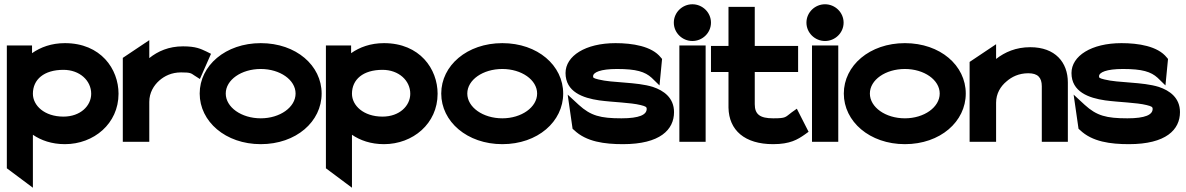

<svg xmlns="http://www.w3.org/2000/svg" viewBox="-20 -664 5552 899"><path d="M12 124 134 215V-33C172 -7 222 11 284 11C419 11 535 -85 535 -225C535 -341 452 -462 284 -462C221 -462 170 -443 130 -415V-451H12ZM134 -225C134 -292 186 -337 277 -337C353 -337 407 -287 407 -225C407 -169 357 -118 277 -118C188 -118 134 -170 134 -225Z M555 0H679V-187C679 -230 700 -264 726 -287C750 -308 783 -325 828 -325C874 -325 874 -321 891 -310L916 -294L968 -412L946 -423C920 -435 898 -447 837 -447C770 -447 719 -424 679 -392V-476L555 -393Z M915 -226C915 -95 1036 11 1201 11C1367 11 1486 -95 1486 -226C1486 -357 1367 -462 1201 -462C1036 -462 915 -357 915 -226ZM1037 -226C1037 -290 1110 -341 1201 -341C1291 -341 1364 -290 1364 -226C1364 -162 1291 -110 1201 -110C1110 -110 1037 -162 1037 -226Z M1506 124 1628 215V-33C1666 -7 1716 11 1778 11C1913 11 2029 -85 2029 -225C2029 -341 1946 -462 1778 -462C1715 -462 1664 -443 1624 -415V-451H1506ZM1628 -225C1628 -292 1680 -337 1771 -337C1847 -337 1901 -287 1901 -225C1901 -169 1851 -118 1771 -118C1682 -118 1628 -170 1628 -225Z M2046 -226C2046 -95 2167 11 2332 11C2498 11 2617 -95 2617 -226C2617 -357 2498 -462 2332 -462C2167 -462 2046 -357 2046 -226ZM2168 -226C2168 -290 2241 -341 2332 -341C2422 -341 2495 -290 2495 -226C2495 -162 2422 -110 2332 -110C2241 -110 2168 -162 2168 -226Z M2628 -322C2628 -234 2709 -205 2786 -194C2852 -185 2932 -184 2980 -172C3004 -166 3008 -163 3008 -154C3008 -127 2974 -110 2890 -110C2791 -110 2746 -122 2690 -173L2638 -221L2661 -61L2668 -55C2725 0 2811 11 2897 11C3071 11 3136 -57 3136 -139C3136 -206 3088 -240 3037 -257C2960 -281 2849 -275 2782 -292C2758 -298 2757 -300 2757 -307C2757 -325 2791 -341 2869 -341C2960 -341 3000 -328 3031 -300L3068 -264L3080 -388L3074 -395C3032 -448 2941 -462 2862 -462C2721 -462 2628 -402 2628 -322Z M3135 -558C3135 -510 3175 -472 3222 -472C3269 -472 3309 -510 3309 -558C3309 -606 3269 -644 3222 -644C3175 -644 3135 -606 3135 -558ZM3161 0H3284V-451H3161Z M3309 -327H3391V-160C3393 -54 3467 11 3600 11C3680 11 3715 -11 3748 -34L3766 -47L3711 -155L3687 -138C3656 -115 3662 -110 3600 -110C3538 -110 3514 -129 3514 -176V-327H3717V-449H3514V-632H3391V-449H3309Z M3756 -558C3756 -510 3796 -472 3843 -472C3890 -472 3930 -510 3930 -558C3930 -606 3890 -644 3843 -644C3796 -644 3756 -606 3756 -558ZM3782 0H3905V-451H3782Z M3931 -226C3931 -95 4052 11 4217 11C4383 11 4502 -95 4502 -226C4502 -357 4383 -462 4217 -462C4052 -462 3931 -357 3931 -226ZM4053 -226C4053 -290 4126 -341 4217 -341C4307 -341 4380 -290 4380 -226C4380 -162 4307 -110 4217 -110C4126 -110 4053 -162 4053 -226Z M4520 0H4644V-183C4644 -226 4665 -260 4693 -283C4717 -304 4750 -321 4795 -321C4839 -321 4858 -301 4858 -260V0H4980V-278C4980 -372 4921 -443 4804 -443C4737 -443 4685 -420 4644 -388V-457L4520 -374Z M4997 -322C4997 -234 5078 -205 5155 -194C5221 -185 5301 -184 5349 -172C5373 -166 5377 -163 5377 -154C5377 -127 5343 -110 5259 -110C5160 -110 5115 -122 5059 -173L5007 -221L5030 -61L5037 -55C5094 0 5180 11 5266 11C5440 11 5505 -57 5505 -139C5505 -206 5457 -240 5406 -257C5329 -281 5218 -275 5151 -292C5127 -298 5126 -300 5126 -307C5126 -325 5160 -341 5238 -341C5329 -341 5369 -328 5400 -300L5437 -264L5449 -388L5443 -395C5401 -448 5310 -462 5231 -462C5090 -462 4997 -402 4997 -322Z"/></svg>

Font: Charger Pro
Style: UltraExt
Weight: 900
Designer: Jasper
Foundry: Cannot Into Space Fonts
Version: Version 1.09